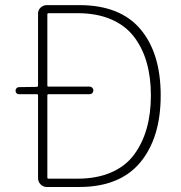

<svg xmlns="http://www.w3.org/2000/svg" viewBox="-20 -746 723 766"><path d="M168.9 -37.1Q168.9 -33.2 173.8 -33.2H290Q365.2 -33.2 422.4 -57.6Q479.5 -82 513.7 -127.4Q547.9 -172.9 564.9 -232.4Q582 -292 582 -365.2Q582 -438.5 564.9 -497.6Q547.9 -556.6 513.2 -601.1Q478.5 -645.5 421.9 -669.4Q365.2 -693.4 290 -693.4H173.8Q168.9 -693.4 168.9 -688.5V-404.3Q168.9 -400.4 173.8 -400.4H337.9Q343.8 -400.4 348.1 -396Q352.5 -391.6 352.5 -385.3Q352.5 -378.9 348.1 -374.5Q343.8 -370.1 337.9 -370.1H173.8Q168.9 -370.1 168.9 -365.2ZM131.8 -691.4Q131.8 -706.1 142.1 -715.8Q152.3 -725.6 167 -725.6H295.9Q459 -725.6 540 -629.9Q621.1 -534.2 621.1 -365.2Q621.1 -196.3 539.6 -98.1Q458 0 295.9 0H167Q152.3 0 142.1 -10.3Q131.8 -20.5 131.8 -35.2V-365.2Q131.8 -370.1 127.9 -370.1H55.7Q49.8 -370.1 45.9 -374Q42 -377.9 42 -383.8Q42 -389.6 45.9 -394Q49.8 -398.4 55.7 -398.4L127.9 -399.4Q131.8 -400.4 131.8 -404.3Z"/></svg>

Font: Gen Jyuu Gothic ExtraLight
Style: Regular
Weight: 100
Designer: [Source Han Sans]
Ryoko NISHIZUKA  (kana & ideographs); Paul D. Hunt (Latin, Greek & Cyrillic); Wenlong ZHANG  (bopomofo
Version: Version 1.002.20150607